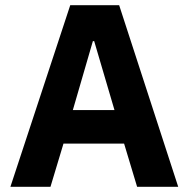

<svg xmlns="http://www.w3.org/2000/svg" viewBox="-20 -718 725 738"><path d="M507 0 457 -166H224L174 0H20L250 -698H438L665 0ZM342 -560H337L260 -295H420Z"/></svg>

Font: IBM Plex Sans Thai
Style: Bold
Weight: 700
Designer: Mike Abbink, Paul van der Laan, Pieter van Rosmalen, Ben Mitchell, Mark Frömberg
Foundry: Bold Monday
Version: Version 1.2